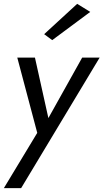

<svg xmlns="http://www.w3.org/2000/svg" viewBox="-38 -760 539 1000"><path d="M481 -460H390L214 -145L144 -460H52L156 -68L-18 220H72ZM432 -698 364 -740 192 -582 234 -551Z"/></svg>

Font: Jost* 400 Book Italic
Style: Italic
Weight: 400
Italic angle: -10°
Version: Version 3.200; ttfautohint (v0.97) -l 8 -r 50 -G 200 -x 14 -